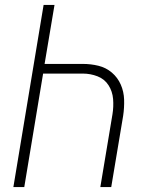

<svg xmlns="http://www.w3.org/2000/svg" viewBox="-20 -755 616 775"><path d="M34 0H78L154 -458H314Q345 -458 373.5 -447Q402 -436 418 -411Q434 -386 436.5 -355.5Q439 -325 434 -294L385 0H429L477 -287Q482 -320 481 -352.5Q480 -385 467.5 -413.5Q455 -442 431.5 -462Q408 -482 377.5 -489.5Q347 -497 314 -497H160L200 -735H156Z"/></svg>

Font: Iosevka Sparkle Extralight
Style: Italic
Weight: 200
Italic angle: -9°
Designer: Belleve Invis
Foundry: Belleve Invis
Version: Version 4.5.0; ttfautohint (v1.8.3)